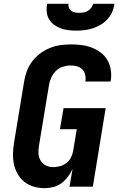

<svg xmlns="http://www.w3.org/2000/svg" viewBox="-20 -975 640 1003"><path d="M214 8Q184 8 156.5 0Q129 -8 107.5 -25Q86 -42 72 -66.5Q58 -91 52.5 -118.5Q47 -146 48 -175.5Q49 -205 54 -234L106 -549Q110 -576 120 -603Q130 -630 147.5 -653.5Q165 -677 189 -695Q213 -713 240 -724Q267 -735 294.5 -739Q322 -743 349 -743Q378 -743 406 -739.5Q434 -736 459 -726.5Q484 -717 505.5 -701Q527 -685 540.5 -662Q554 -639 558.5 -611.5Q563 -584 559 -556Q558 -554 558 -552.5Q558 -551 557 -549H426Q426 -550 426 -550.5Q426 -551 426 -552Q429 -569 425 -585Q421 -601 410 -612.5Q399 -624 382.5 -628.5Q366 -633 349 -633Q329 -633 308.5 -626.5Q288 -620 272.5 -605Q257 -590 248 -570.5Q239 -551 236 -531L184 -216Q180 -196 181 -175Q182 -154 191.5 -137Q201 -120 219 -111Q237 -102 258 -102Q276 -102 294 -107Q312 -112 327 -123.5Q342 -135 350.5 -152Q359 -169 362 -186L381 -300H293L312 -410H532L465 0H343L359 -92Q349 -71 334.5 -51.5Q320 -32 301 -18Q282 -4 259 2Q236 8 214 8ZM379 -815Q358 -815 337 -817.5Q316 -820 297 -827Q278 -834 262 -846Q246 -858 236 -875Q226 -892 224 -913Q222 -934 226 -955H338Q336 -944 340 -934Q344 -924 352.5 -918Q361 -912 372 -910Q383 -908 394 -908Q406 -908 417 -910Q428 -912 438.5 -918Q449 -924 456.5 -934Q464 -944 466 -955H578Q575 -933 566 -912.5Q557 -892 541.5 -875Q526 -858 506 -846Q486 -834 464.5 -827Q443 -820 421.5 -817.5Q400 -815 379 -815Z"/></svg>

Font: Iosevka Curly XBdExObl
Style: Regular
Weight: 800
Width: 7
Italic angle: -9°
Monospace: yes
Designer: Belleve Invis
Foundry: Belleve Invis
Version: Version 11.1.0; ttfautohint (v1.8.3)